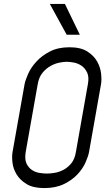

<svg xmlns="http://www.w3.org/2000/svg" viewBox="-20 -950 560 979"><path d="M428 -520Q435 -557 424.5 -579.5Q414 -602 396 -614.5Q378 -627 356.5 -631Q335 -635 320 -635Q305 -635 282.5 -630.5Q260 -626 237.5 -613.5Q215 -601 196.5 -578.5Q178 -556 172 -519L111 -175Q105 -137 115.5 -115.5Q126 -94 144 -82.5Q162 -71 183.5 -68Q205 -65 220 -65Q235 -65 257.5 -68.5Q280 -72 302.5 -83.5Q325 -95 343 -116.5Q361 -138 367 -175ZM434 -175Q430 -153 416 -121.5Q402 -90 375 -61Q348 -32 306 -11.5Q264 9 206 9Q149 9 115.5 -11.5Q82 -32 64.5 -61Q47 -90 43.5 -121.5Q40 -153 44 -175L105 -519Q109 -541 123.5 -573.5Q138 -606 165.5 -636Q193 -666 234.5 -687.5Q276 -709 334 -709Q391 -709 424.5 -688Q458 -667 475 -637Q492 -607 495.5 -574.5Q499 -542 495 -520ZM320 -773 234 -930H311L387 -773Z"/></svg>

Font: Marvel
Style: Bold Italic
Weight: 700
Italic angle: -12°
Designer: Carolina Trebol
Foundry: Carolina Trebol
Version: Version 1.001